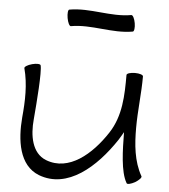

<svg xmlns="http://www.w3.org/2000/svg" viewBox="-59 -900 869 987"><g transform="rotate(5 376.0 -406.5)"><path d="M274 -758C380 -777 488 -739 594 -758C601 -759 604 -779 600 -802C596 -825 587 -843 579 -842C474 -823 365 -861 259 -842C252 -841 250 -821 254 -798C258 -775 267 -757 274 -758ZM55 -522C77 -440 74 -354 66 -269C56 -151 73 -22 177 19C329 77 472 -51 569 -197C578 -211 586 -225 594 -239C595 -146 597 -35 630 21C633 28 653 23 673 12C693 0 707 -15 703 -21C661 -95 654 -182 654 -267C654 -355 666 -444 666 -533C666 -541 647 -547 624 -547C601 -547 581 -541 581 -533C581 -428 579 -321 519 -230C443 -114 328 -14 207 -61C133 -90 118 -181 126 -264C134 -358 146 -510 137 -544C135 -551 115 -552 93 -546C70 -540 53 -529 55 -522Z"/></g></svg>

Font: Nupuram Expanded Light
Style: Regular
Weight: 300
Width: 7
Designer: Santhosh Thottingal (santhosh.thottingal@gmail.com)
Foundry: SMC
Version: Version 1.000